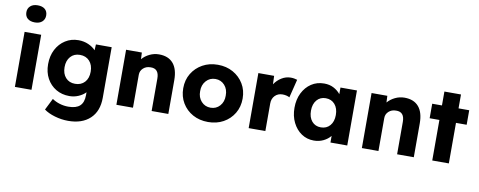

<svg xmlns="http://www.w3.org/2000/svg" viewBox="-79 -1197 4548 1824"><g transform="rotate(10 2194.5 -285.5)"><path d="M160 -636Q115 -636 89.5 -657.5Q64 -679 64 -719Q64 -755 89.5 -778Q115 -801 160 -801Q205 -801 230 -779.5Q255 -758 255 -719Q255 -682 229.5 -659Q204 -636 160 -636ZM80 0V-531H240V0Z M633 230Q568 230 503.5 211Q439 192 399 162L455 50Q487 72 527.5 84.5Q568 97 612 97Q687 97 723 63.5Q759 30 759 -40V-68Q733 -40 691.5 -22Q650 -4 604 -4Q531 -4 474.5 -37.5Q418 -71 385.5 -130.5Q353 -190 353 -268Q353 -348 385 -409.5Q417 -471 473 -506.5Q529 -542 599 -542Q651 -542 695 -522.5Q739 -503 765 -474L768 -531H920V-43Q920 87 843.5 158.5Q767 230 633 230ZM637 -128Q695 -128 729.5 -165.5Q764 -203 764 -267Q764 -331 729.5 -369Q695 -407 637 -407Q580 -407 546 -368.5Q512 -330 512 -267Q512 -204 546 -166Q580 -128 637 -128Z M1059 0V-531H1211L1214 -467Q1242 -500 1285 -521Q1328 -542 1376 -542Q1466 -542 1513 -487Q1560 -432 1560 -326V0H1399V-313Q1399 -410 1317 -407Q1275 -407 1247 -381.5Q1219 -356 1219 -318V0Z M1944 10Q1861 10 1796.5 -25.5Q1732 -61 1694.5 -123.5Q1657 -186 1657 -266Q1657 -346 1694.5 -408Q1732 -470 1796.5 -506Q1861 -542 1944 -542Q2026 -542 2090.5 -506Q2155 -470 2192.5 -408Q2230 -346 2230 -266Q2230 -186 2192.5 -123.5Q2155 -61 2090.5 -25.5Q2026 10 1944 10ZM1944 -128Q1998 -128 2033 -167Q2068 -206 2067 -266Q2068 -327 2033 -366Q1998 -405 1944 -405Q1890 -405 1854.5 -365.5Q1819 -326 1820 -266Q1819 -206 1854.5 -167Q1890 -128 1944 -128Z M2335 0V-531H2487L2490 -450Q2517 -491 2558.5 -516.5Q2600 -542 2647 -542Q2665 -542 2680.5 -539Q2696 -536 2709 -532L2665 -355Q2654 -362 2635.5 -366.5Q2617 -371 2597 -371Q2553 -371 2524.5 -342Q2496 -313 2496 -266V0Z M2964 9Q2897 9 2844.5 -26.5Q2792 -62 2761 -124.5Q2730 -187 2730 -266Q2730 -347 2761 -409Q2792 -471 2845.5 -506.5Q2899 -542 2969 -542Q3021 -542 3061 -521Q3101 -500 3127 -467V-531H3286V0H3124V-64Q3097 -31 3055.5 -11Q3014 9 2964 9ZM3008 -126Q3063 -126 3096 -164Q3129 -202 3129 -266Q3129 -330 3096 -368.5Q3063 -407 3008 -407Q2954 -407 2921.5 -368.5Q2889 -330 2889 -266Q2889 -202 2921.5 -164Q2954 -126 3008 -126Z M3427 0V-531H3579L3582 -467Q3610 -500 3653 -521Q3696 -542 3744 -542Q3834 -542 3881 -487Q3928 -432 3928 -326V0H3767V-313Q3767 -410 3685 -407Q3643 -407 3615 -381.5Q3587 -356 3587 -318V0Z M4106 0V-391H4012V-531H4106V-665H4266V-531H4369V-391H4266V0Z"/></g></svg>

Font: Lexend
Style: Bold
Weight: 700
Designer: Bonnie Shaver-Troup, Thomas Jockin
Foundry: Lexend
Version: Version 1.007; ttfautohint (v1.8.3)